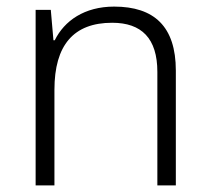

<svg xmlns="http://www.w3.org/2000/svg" viewBox="-20 -562 636 582"><path d="M326 -542C236 -542 175 -499 146 -440H142L134 -532H88V0H145V-290C145 -425 203 -493 320 -493C409 -493 457 -446 457 -344V0H513V-348C513 -482 447 -542 326 -542Z"/></svg>

Font: Noto Sans Khmer UI Light
Style: Regular
Weight: 300
Designer: Danh Hong and the Monotype Design Team
Foundry: Monotype Imaging Inc.
Version: Version 2.002